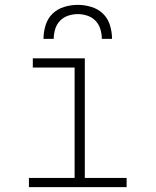

<svg xmlns="http://www.w3.org/2000/svg" viewBox="-20 -770 640 790"><path d="M99 0V-38H287V-492H115V-530H329V-38H501V0ZM159 -610Q159 -638 167.5 -666Q176 -694 196 -713.5Q216 -733 244 -741.5Q272 -750 300 -750Q328 -750 356 -741.5Q384 -733 404 -713.5Q424 -694 432.5 -666Q441 -638 441 -610H399Q399 -630 393 -650Q387 -670 373 -684.5Q359 -699 339.5 -705.5Q320 -712 300 -712Q280 -712 260.5 -705.5Q241 -699 227 -684.5Q213 -670 207 -650Q201 -630 201 -610Z"/></svg>

Font: Iosevka Slab XLtEx
Style: Regular
Weight: 200
Width: 7
Monospace: yes
Designer: Belleve Invis
Foundry: Belleve Invis
Version: Version 11.1.0; ttfautohint (v1.8.3)